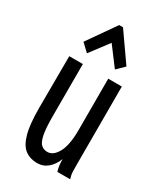

<svg xmlns="http://www.w3.org/2000/svg" viewBox="-178 -753 706 832"><g transform="rotate(30 175.0 -337.0)"><path d="M153 11Q118 11 93 -7.5Q68 -26 55 -72Q42 -118 42 -201L43 -460H111V-198Q111 -135 118 -104Q125 -73 138 -63Q151 -53 168 -53Q197 -53 217.5 -90.5Q238 -128 238 -203V-460H306V-71Q306 -53 306.5 -35.5Q307 -18 313 0H249Q244 -16 242.5 -29.5Q241 -43 241 -60Q229 -28 206.5 -8.5Q184 11 153 11ZM103 -509 65 -545 163 -685H182L280 -545L243 -509L173 -602Z"/></g></svg>

Font: Inconsolata ExtraCondensed Medium
Style: Regular
Weight: 500
Width: 2
Monospace: yes
Designer: Raph Levien, Cyreal, Brenton Simpson
Foundry: Raph Levien, Cyreal, Google
Version: Version 3.001; ttfautohint (v1.8.2.53-6de2)